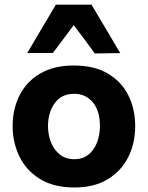

<svg xmlns="http://www.w3.org/2000/svg" viewBox="-20 -795 638 828"><path d="M301 13.5Q210.5 13.5 151.2 -23.8Q92 -61 63.2 -121.2Q34.5 -181.5 34.5 -251Q34.5 -325.5 64.8 -384.8Q95 -444 153.8 -478.2Q212.5 -512.5 298 -512.5Q386.5 -512.5 445.2 -477.8Q504 -443 533.5 -383.8Q563 -324.5 563 -251Q563 -175.5 532.2 -115.8Q501.5 -56 443.2 -21.2Q385 13.5 301 13.5ZM300.5 -108.5Q338 -108.5 362.2 -128.8Q386.5 -149 398.8 -181.5Q411 -214 411 -251Q411 -316.5 380.5 -353.5Q350 -390.5 300 -390.5Q245 -390.5 216 -350.2Q187 -310 187 -251Q187 -214 199.8 -181.5Q212.5 -149 237.8 -128.8Q263 -108.5 300.5 -108.5ZM389 -564.5Q366.5 -595 344 -625.5Q321 -655.5 298 -686.5Q275.5 -656 253 -626.5Q230.5 -596.5 208 -566.5H97.5Q128 -618 159 -670.5Q190 -722.5 221 -775H374.5Q406 -722.5 436.8 -670.2Q467.5 -618 498.5 -566Z"/></svg>

Font: Heraclito
Style: Bold
Weight: 700
Designer: Kostas Bartsokas (font) & Cristiano Sobral (main changes)
Foundry: Kostas Bartsokas (font) & Cristiano Sobral (main changes)
Version: Version 1.00;July 8, 2020;FontCreator 13.0.0.2655 64-bit